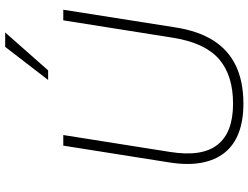

<svg xmlns="http://www.w3.org/2000/svg" viewBox="-132 -844 983 760"><g transform="rotate(-90 360.0 -463.5)"><path d="M330 8Q264 8 215 -10.5Q166 -29 136 -66.5Q106 -104 96 -159.5Q86 -215 98 -288L164 -705H206L139 -282Q119 -156 167.5 -94.5Q216 -33 330 -33Q443 -33 507 -89Q571 -145 591 -270L660 -705H702L632 -261Q618 -171 580.5 -111.5Q543 -52 480.5 -22Q418 8 330 8ZM424 -765 555 -935H612L462 -765Z"/></g></svg>

Font: Nunito Sans 12pt ExtraLight
Style: Italic
Weight: 200
Italic angle: -9°
Designer: Vernon Adams
Foundry: Vernon Adams
Version: Version 3.101;gftools[0.9.27]